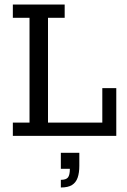

<svg xmlns="http://www.w3.org/2000/svg" viewBox="-20 -603 563 852"><path d="M37 0V-59H111V-524H37V-583H267V-524H193V-59H434V-212H496V0ZM250 229V195Q273 195 281.5 184.5Q290 174 290 146H250V75H332V133Q332 164 324.5 185.5Q317 207 299.5 218Q282 229 250 229Z"/></svg>

Font: Rokkitt SemiBold
Style: Regular
Weight: 400
Version: Version 3.103